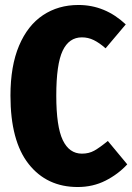

<svg xmlns="http://www.w3.org/2000/svg" viewBox="-20 -733 531 771"><path d="M485 -635 404 -539Q379 -561 356.5 -572Q334 -583 309 -583Q257 -583 231.5 -529Q206 -475 206 -349Q206 -225 232 -170.5Q258 -116 309 -116Q337 -116 358.5 -128Q380 -140 413 -167L491 -73Q454 -33 403.5 -7.5Q353 18 292 18Q168 18 95 -74.5Q22 -167 22 -349Q22 -468 56.5 -549.5Q91 -631 152.5 -672Q214 -713 295 -713Q402 -713 485 -635Z"/></svg>

Font: Fira Sans Extra Condensed ExtraBold
Style: Regular
Weight: 800
Width: 1
Designer: Carrois Corporate & Edenspiekermann AG
Foundry: Carrois Corporate GbR & Edenspiekermann AG
Version: Version 4.203